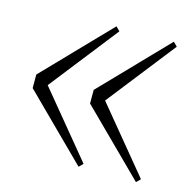

<svg xmlns="http://www.w3.org/2000/svg" viewBox="-80 -589 650 656"><g transform="rotate(15 244.5 -261.5)"><path d="M32 -280 254 -510 268 -496 79 -255 267 -27 253 -13 32 -232ZM235 -280 457 -510 471 -496 282 -255 470 -27 456 -13 235 -232Z"/></g></svg>

Font: Moderustic Light
Style: Regular
Weight: 300
Designer: Tural Alisoy
Foundry: TAFT Foundry
Version: Version 2.120